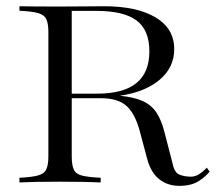

<svg xmlns="http://www.w3.org/2000/svg" viewBox="-20 -591 699 622"><path d="M43 0V-15.1Q83.5 -17.1 103.5 -22.7Q123.5 -28.3 130.1 -42.7Q136.7 -57.1 136.7 -84.5V-486.8Q136.7 -514.6 130.1 -528.8Q123.5 -543 103.5 -548.6Q83.5 -554.2 43 -556.2V-570.8Q61.5 -570.3 92.8 -570.1Q124 -569.8 168 -569.8Q214.4 -569.8 256.8 -570.3Q299.3 -570.8 316.4 -570.8Q423.3 -570.8 483.9 -534.7Q544.4 -498.5 544.4 -432.1Q544.4 -372.1 496.8 -332.3Q449.2 -292.5 368.2 -280.8Q413.6 -276.4 441.7 -263.9Q469.7 -251.5 486.3 -227.1Q502.9 -202.6 513.2 -161.6L541.5 -51.8Q546.9 -31.7 560.8 -25.6Q574.7 -19.5 595.7 -18.6Q611.3 -18.1 624.5 -26.4Q637.7 -34.7 649.9 -47.9L659.2 -34.7Q636.7 -9.8 614.7 0.7Q592.8 11.2 561.5 11.2Q522.9 11.2 495.6 -10.7Q468.3 -32.7 457 -75.7L433.1 -165Q418 -222.2 390.1 -247.6Q362.3 -272.9 306.2 -272.9H212.4V-84.5Q212.4 -56.2 219 -41.7Q225.6 -27.3 245.6 -22.2Q265.6 -17.1 306.2 -15.1V0Q287.6 -1 253.9 -1.7Q220.2 -2.4 173.8 -2.4Q127.9 -2.4 94.5 -1.7Q61 -1 43 0ZM293 -555.7H212.4V-287.6H295.4Q463.9 -287.6 463.9 -424.3Q463.9 -494.1 422.1 -524.9Q380.4 -555.7 293 -555.7Z"/></svg>

Font: Bacasime Antique
Style: Regular
Weight: 400
Designer: The DocRepair Project, Claus Eggers Sørensen
Foundry: Google
Version: Version 2.000